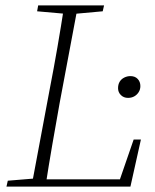

<svg xmlns="http://www.w3.org/2000/svg" viewBox="-20 -694 576 714"><path d="M4 0 9 -22 118 -31H131L126 0ZM97 0 165 -363Q180 -440 193.5 -518Q207 -596 219 -674H270L202 -312Q188 -234 174.5 -156Q161 -78 149 0ZM118 -652 122 -674H367L362 -652L252 -642H231ZM122 0 126 -27H449L418 -4L477 -175H504L465 0ZM456 -330Q440 -330 429.5 -340.5Q419 -351 419 -366Q419 -380 425 -390Q431 -400 442 -405.5Q453 -411 465 -411Q482 -411 492 -400.5Q502 -390 502 -374Q502 -361 495.5 -351Q489 -341 479 -335.5Q469 -330 456 -330Z"/></svg>

Font: Source Serif 4 36pt Light
Style: Italic
Weight: 300
Italic angle: -12°
Designer: Frank Grießhammer
Foundry: Adobe Systems Incorporated
Version: Version 4.004;hotconv 1.0.116;makeotfexe 2.5.65601